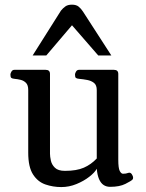

<svg xmlns="http://www.w3.org/2000/svg" viewBox="-20 -776 615 810"><path d="M238.8 13.2Q203.6 13.2 171.6 2.2Q139.6 -8.8 119.4 -40Q99.1 -71.3 99.1 -131.8V-396Q99.1 -417 89.6 -426.5Q80.1 -436 66.9 -439.2Q53.7 -442.4 41.5 -443.4Q31.2 -444.3 27.6 -447.5Q23.9 -450.7 23.9 -461.4Q23.9 -466.8 28.3 -474.1Q32.7 -481.4 40.5 -481.4H172.9Q190.9 -481.4 190.9 -463.9V-127.4Q190.9 -115.7 194.6 -98.6Q198.2 -81.5 211.7 -68.4Q225.1 -55.2 253.9 -55.2Q303.2 -55.2 333.7 -68.6Q364.3 -82 388.2 -107.4V-396Q388.2 -417 376.5 -426.3Q364.7 -435.5 347.7 -438.7Q330.6 -441.9 314 -443.4Q303.7 -444.3 300 -447.5Q296.4 -450.7 296.4 -461.4Q296.4 -466.8 300.8 -474.1Q305.2 -481.4 313 -481.4H460.9Q479 -481.4 479 -463.9V-102.5Q479 -66.9 485.1 -54.9Q491.2 -43 499 -43Q505.9 -43 511 -43.9Q516.1 -44.9 522 -46.9Q530.3 -49.3 535.9 -41.3Q541.5 -33.2 541.5 -25.9Q541.5 -20.5 538.6 -18.1Q533.7 -12.7 509 -0.2Q484.4 12.2 444.8 12.2Q428.7 12.2 417 4.4Q405.3 -3.4 397.9 -20.3Q390.6 -37.1 388.2 -64Q379.9 -48.3 356.7 -30.3Q333.5 -12.2 302.5 0.5Q271.5 13.2 238.8 13.2ZM117.7 -542 237.3 -731.4Q245.6 -741.7 255.9 -749Q266.1 -756.3 283.7 -756.3Q301.8 -756.3 312 -747.8Q322.3 -739.3 330.1 -727.1L449.7 -542H394.5L283.7 -669.4L175.3 -542Z"/></svg>

Font: Gelasio
Style: Regular
Weight: 400
Designer: Eben Sorkin
Foundry: Eben Sorkin
Version: Version 1.008